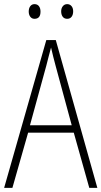

<svg xmlns="http://www.w3.org/2000/svg" viewBox="-20 -909 491 929"><path d="M412 0 337 -267H116L40 0H0L204 -715H250L451 0ZM249 -591Q243 -614 237.5 -635Q232 -656 227 -679Q221 -657 215.5 -636Q210 -615 204 -591L125 -303H327ZM119 -853Q119 -869 126.5 -879Q134 -889 147 -889Q161 -889 168.5 -879Q176 -869 176 -853Q176 -818 147 -818Q134 -818 126.5 -828Q119 -838 119 -853ZM276 -854Q276 -869 284 -879Q292 -889 305 -889Q318 -889 326 -879.5Q334 -870 334 -854Q334 -838 326.5 -828Q319 -818 305 -818Q291 -818 283.5 -828Q276 -838 276 -854Z"/></svg>

Font: Noto Sans Gujarati UI Condensed ExtraLight
Style: Regular
Weight: 200
Width: 3
Designer: Jelle Bosma - Monotype Design Team, Universal Thirst
Foundry: Monotype Imaging Inc.
Version: Version 2.106; ttfautohint (v1.8.4.7-5d5b)